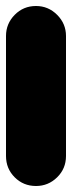

<svg xmlns="http://www.w3.org/2000/svg" viewBox="-20 -620 240 640"><path d="M0 -100H200V-500H0ZM100 -200Q58 -200 29 -170.5Q0 -141 0 -100Q0 -58 29 -29Q58 0 100 0Q141 0 170.5 -29Q200 -58 200 -100Q200 -141 170.5 -170.5Q141 -200 100 -200ZM100 -600Q58 -600 29 -570.5Q0 -541 0 -500Q0 -458 29 -429Q58 -400 100 -400Q141 -400 170.5 -429Q200 -458 200 -500Q200 -541 170.5 -570.5Q141 -600 100 -600Z"/></svg>

Font: Wavefont Black
Style: Regular
Weight: 900
Version: Version 3.004;gftools[0.9.33]